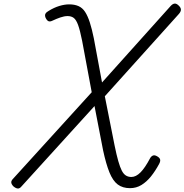

<svg xmlns="http://www.w3.org/2000/svg" viewBox="-20 -1060 1056 1099"><path d="M724 17Q682 17 654 -4Q626 -25 606.5 -73Q587 -121 570 -200L521 -453L104 6Q93 20 81.5 19Q70 18 56 6Q45 -6 44.5 -16Q44 -26 55 -37L505 -532L450 -827Q438 -887 427 -917Q416 -947 402 -957.5Q388 -968 367 -968Q348 -968 325 -960Q302 -952 281 -942Q267 -935 258 -938.5Q249 -942 241 -958Q235 -973 240.5 -982Q246 -991 259 -998Q290 -1017 320 -1026Q350 -1035 376 -1035Q407 -1035 429.5 -1025Q452 -1015 467 -992Q482 -969 494 -932Q506 -895 517 -841L564 -588L957 -1026Q969 -1039 980.5 -1039.5Q992 -1040 1005 -1026Q1016 -1015 1015.5 -1003.5Q1015 -992 1002 -978L580 -509L636 -227Q647 -173 657 -138Q667 -103 677 -83.5Q687 -64 700.5 -55.5Q714 -47 732 -47Q758 -47 784 -73Q810 -99 839 -154Q845 -165 855 -169.5Q865 -174 880 -165Q894 -157 896.5 -147Q899 -137 891 -122Q869 -81 844 -50Q819 -19 789.5 -1Q760 17 724 17Z"/></svg>

Font: Playwrite CO Light
Style: Regular
Weight: 300
Version: Version 1.002